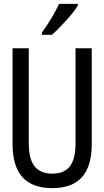

<svg xmlns="http://www.w3.org/2000/svg" viewBox="-20 -964 540 994"><path d="M45 -219V-714H129V-222Q129 -140 159.5 -102.5Q190 -65 251 -65Q312 -65 341.5 -102.5Q371 -140 371 -223V-714H455V-219Q455 -103 404 -46.5Q353 10 251 10Q148 10 96.5 -46.5Q45 -103 45 -219ZM197 -795Q255 -877 286 -944H383V-935Q365 -905 323.5 -859Q282 -813 249 -784H197Z"/></svg>

Font: Noto Sans Mono UI Cond
Style: Regular
Weight: 400
Width: 3
Monospace: yes
Designer: Monotype Design team
Foundry: Monotype Imaging Inc.
Version: Version 1.000